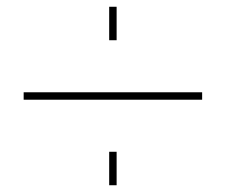

<svg xmlns="http://www.w3.org/2000/svg" viewBox="-20 -653 668 568"><path d="M303 -534V-633H325V-534ZM50 -358V-380H578V-358ZM303 -105V-204H325V-105Z"/></svg>

Font: Tomorrow Thin
Style: Regular
Weight: 250
Designer: Tony de Marco, Monica Rizzolli
Foundry: Just in Type
Version: Version 2.002